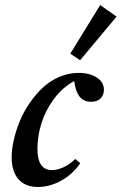

<svg xmlns="http://www.w3.org/2000/svg" viewBox="-20 -725 479 756"><path d="M295.4 -487.8 256.8 -513.7 374.5 -705.1 439 -659.7ZM128.9 11.2Q79.1 11.2 52.5 -19.5Q25.9 -50.3 25.9 -105.5Q25.9 -136.7 34.2 -173.3Q42.5 -210 57.6 -247.1Q72.8 -284.2 96.2 -318.4Q119.6 -352.5 147.9 -379.4Q176.3 -406.2 213.1 -422.1Q250 -438 289.6 -438Q333 -438 361.1 -419.7Q389.2 -401.4 389.2 -371.6Q389.2 -350.6 375.7 -337.4Q362.3 -324.2 338.4 -324.2Q310.5 -324.2 294.4 -343.3Q278.3 -362.3 272 -405.8Q226.1 -380.9 192.4 -335.4Q158.7 -290 143.1 -239.5Q127.4 -189 127.4 -139.2Q127.4 -55.2 184.6 -55.2Q205.6 -55.2 230.7 -66.7Q255.9 -78.1 276.4 -99.1L295.9 -82.5Q267.1 -39.6 221.9 -14.2Q176.8 11.2 128.9 11.2Z"/></svg>

Font: Elstob 14pt SemiBold
Style: Italic
Weight: 600
Italic angle: -20°
Designer: Peter S. Baker
Version: Version 1.015